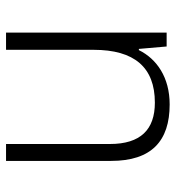

<svg xmlns="http://www.w3.org/2000/svg" viewBox="7 -589 582 636"><g transform="rotate(90 298.0 -271.0)"><path d="M326 -542C236 -542 175 -499 146 -440H142L134 -532H88V0H145V-290C145 -425 203 -493 320 -493C409 -493 457 -446 457 -344V0H513V-348C513 -482 447 -542 326 -542Z"/></g></svg>

Font: Noto Sans Gujarati UI Light
Style: Regular
Weight: 300
Designer: Jelle Bosma - Monotype Design Team, Universal Thirst
Foundry: Monotype Imaging Inc.
Version: Version 2.106